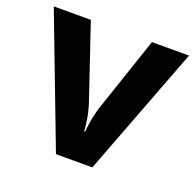

<svg xmlns="http://www.w3.org/2000/svg" viewBox="-102 -703 773 759"><g transform="rotate(20 284.5 -324.0)"><path d="M208 -51 0 -597H156L261 -286Q267 -268 271.5 -248Q276 -228 278.5 -209Q281 -190 282 -174H286Q287 -191 290 -210Q293 -229 297.5 -248.5Q302 -268 308 -286L413 -597H569L361 -51Z"/></g></svg>

Font: Noto Sans Tamil UI
Style: Regular
Weight: 400
Designer: Jelle Bosma - Monotype Design Team
Foundry: Monotype Imaging Inc.
Version: Version 2.004